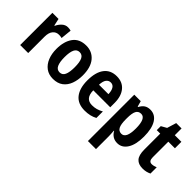

<svg xmlns="http://www.w3.org/2000/svg" viewBox="-14 -1364 2305 2305"><g transform="rotate(45 1139.0 -211.0)"><path d="M318 -557Q343 -557 368 -550L354 -411Q334 -417 303 -417Q257 -417 227.5 -381.5Q198 -346 198 -278V0H62V-547H166L186 -456H192Q210 -496 242.5 -526.5Q275 -557 318 -557Z M852 -274Q852 -194 828 -129.5Q804 -65 754 -27.5Q704 10 626 10Q554 10 504 -27Q454 -64 428 -128.5Q402 -193 402 -274Q402 -402 458 -479.5Q514 -557 629 -557Q729 -557 790.5 -484Q852 -411 852 -274ZM541 -274Q541 -190 561.5 -146Q582 -102 628 -102Q674 -102 694 -145.5Q714 -189 714 -274Q714 -359 694 -402Q674 -445 628 -445Q582 -445 561.5 -402Q541 -359 541 -274Z M1148 -556Q1246 -556 1300.5 -490Q1355 -424 1355 -309V-236H1067Q1069 -98 1182 -98Q1222 -98 1256 -107.5Q1290 -117 1328 -138V-28Q1260 10 1165 10Q1049 10 990.5 -63.5Q932 -137 932 -270Q932 -409 988 -482.5Q1044 -556 1148 -556ZM1150 -452Q1115 -452 1093 -423.5Q1071 -395 1068 -332H1228Q1227 -387 1207.5 -419.5Q1188 -452 1150 -452Z M1717 -557Q1799 -557 1845 -483.5Q1891 -410 1891 -273Q1891 -138 1844 -64Q1797 10 1718 10Q1674 10 1641.5 -10.5Q1609 -31 1589 -68H1584Q1586 -41 1587.5 -17.5Q1589 6 1589 24V240H1452V-547H1562L1582 -475H1589Q1613 -519 1643 -538Q1673 -557 1717 -557ZM1674 -444Q1628 -444 1608.5 -406.5Q1589 -369 1589 -288V-264Q1589 -183 1608.5 -144Q1628 -105 1674 -105Q1753 -105 1753 -273Q1753 -444 1674 -444Z M2189 -105Q2206 -105 2223.5 -109.5Q2241 -114 2259 -121V-15Q2235 -3 2208 3.5Q2181 10 2148 10Q2076 10 2039.5 -31Q2003 -72 2003 -166V-437H1944V-505L2013 -544L2049 -662H2140V-547H2252V-437H2140V-172Q2140 -105 2189 -105Z"/></g></svg>

Font: Noto Sans Lao Condensed
Style: Bold
Weight: 700
Width: 3
Designer: Monotype Design Team
Foundry: Monotype Imaging Inc.
Version: Version 2.003; ttfautohint (v1.8.4.7-5d5b)